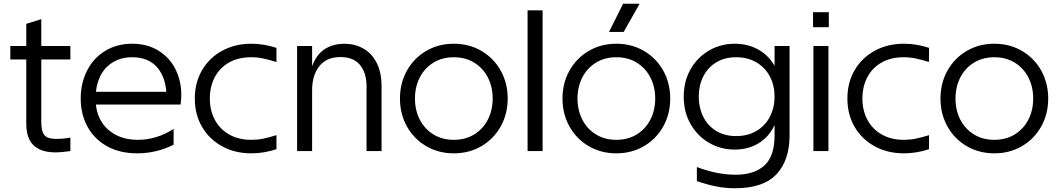

<svg xmlns="http://www.w3.org/2000/svg" viewBox="-20 -805 5641 1023"><path d="M120 -145V-678L200 -703V-158Q200 -119 208 -99.5Q216 -80 233.5 -72.5Q251 -65 281 -65Q317 -65 355 -72V0Q306 7 276 7Q224 7 189 -10Q154 -27 137 -60.5Q120 -94 120 -145ZM35 -560H355V-488H35Z M410 -280Q410 -362 444 -429Q478 -496 540.5 -534Q603 -572 685 -572Q765 -572 824.5 -535Q884 -498 915 -436Q946 -374 946 -300Q946 -276 942 -248H454V-316H891L867 -290Q867 -386 820 -443Q773 -500 685 -500Q624 -500 579.5 -472Q535 -444 512.5 -396Q490 -348 490 -290V-270Q490 -212 516.5 -164Q543 -116 594 -88Q645 -60 715 -60Q814 -60 905 -118V-34Q813 12 711 12Q618 12 550 -26Q482 -64 446 -130.5Q410 -197 410 -280Z M1448 -476Q1413 -487 1382 -493.5Q1351 -500 1318 -500Q1250 -500 1200.5 -472Q1151 -444 1124.5 -394Q1098 -344 1098 -280Q1098 -217 1124.5 -167Q1151 -117 1201 -88.5Q1251 -60 1318 -60Q1352 -60 1381.5 -66Q1411 -72 1450 -84L1453 -85V-10Q1386 12 1319 12Q1232 12 1163.5 -25.5Q1095 -63 1056.5 -129Q1018 -195 1018 -280Q1018 -365 1056.5 -431Q1095 -497 1163.5 -534.5Q1232 -572 1319 -572Q1386 -572 1453 -550V-475Q1451 -476 1448 -476Z M1643 -560V-390V-380V0H1563V-560ZM1815 -572Q1870 -572 1915 -547Q1960 -522 1986.5 -471Q2013 -420 2013 -345V0H1933V-345Q1933 -417 1898 -459Q1863 -501 1794 -501Q1720 -501 1681.5 -452.5Q1643 -404 1643 -325L1629 -355Q1629 -426 1652.5 -475Q1676 -524 1718 -548Q1760 -572 1815 -572Z M2685 -280Q2685 -198 2648 -131.5Q2611 -65 2545.5 -26.5Q2480 12 2398 12Q2316 12 2250.5 -26.5Q2185 -65 2148 -131.5Q2111 -198 2111 -280Q2111 -362 2148 -428.5Q2185 -495 2250.5 -533.5Q2316 -572 2398 -572Q2480 -572 2545.5 -533.5Q2611 -495 2648 -428.5Q2685 -362 2685 -280ZM2398 -60Q2460 -60 2507 -89Q2554 -118 2579.5 -168Q2605 -218 2605 -280Q2605 -342 2579.5 -392Q2554 -442 2507 -471Q2460 -500 2398 -500Q2336 -500 2289 -471Q2242 -442 2216.5 -392Q2191 -342 2191 -280Q2191 -218 2216.5 -168Q2242 -118 2289 -89Q2336 -60 2398 -60Z M2791 -750H2871V0H2791Z M3551 -280Q3551 -198 3514 -131.5Q3477 -65 3411.5 -26.5Q3346 12 3264 12Q3182 12 3116.5 -26.5Q3051 -65 3014 -131.5Q2977 -198 2977 -280Q2977 -362 3014 -428.5Q3051 -495 3116.5 -533.5Q3182 -572 3264 -572Q3346 -572 3411.5 -533.5Q3477 -495 3514 -428.5Q3551 -362 3551 -280ZM3264 -60Q3326 -60 3373 -89Q3420 -118 3445.5 -168Q3471 -218 3471 -280Q3471 -342 3445.5 -392Q3420 -442 3373 -471Q3326 -500 3264 -500Q3202 -500 3155 -471Q3108 -442 3082.5 -392Q3057 -342 3057 -280Q3057 -218 3082.5 -168Q3108 -118 3155 -89Q3202 -60 3264 -60ZM3225 -635 3300 -785H3388L3303 -635Z M3897 198Q3845 198 3796.5 188.5Q3748 179 3693 160V85Q3801 126 3900 126Q3999 126 4053 76.5Q4107 27 4107 -84V-173L4127 -290L4107 -380V-560H4187V-84Q4187 49 4117 123.5Q4047 198 3897 198ZM3895 -8Q3820 -8 3758 -44Q3696 -80 3659.5 -144Q3623 -208 3623 -290Q3623 -372 3659.5 -436Q3696 -500 3758 -536Q3820 -572 3895 -572Q3966 -572 4023 -539.5Q4080 -507 4113.5 -443Q4147 -379 4147 -290H4137Q4137 -200 4106 -136.5Q4075 -73 4020 -40.5Q3965 -8 3895 -8ZM3902 -500Q3840 -500 3795 -472Q3750 -444 3726.5 -396.5Q3703 -349 3703 -290Q3703 -232 3726.5 -184Q3750 -136 3795 -108Q3840 -80 3902 -80Q3965 -80 4011.5 -108Q4058 -136 4082.5 -184Q4107 -232 4107 -290Q4107 -349 4082.5 -396.5Q4058 -444 4011.5 -472Q3965 -500 3902 -500Z M4394 -560V0H4314V-560ZM4396 -740V-660H4312V-740Z M4925 -476Q4890 -487 4859 -493.5Q4828 -500 4795 -500Q4727 -500 4677.5 -472Q4628 -444 4601.5 -394Q4575 -344 4575 -280Q4575 -217 4601.5 -167Q4628 -117 4678 -88.5Q4728 -60 4795 -60Q4829 -60 4858.5 -66Q4888 -72 4927 -84L4930 -85V-10Q4863 12 4796 12Q4709 12 4640.5 -25.5Q4572 -63 4533.5 -129Q4495 -195 4495 -280Q4495 -365 4533.5 -431Q4572 -497 4640.5 -534.5Q4709 -572 4796 -572Q4863 -572 4930 -550V-475Q4928 -476 4925 -476Z M5565 -280Q5565 -198 5528 -131.5Q5491 -65 5425.5 -26.5Q5360 12 5278 12Q5196 12 5130.5 -26.5Q5065 -65 5028 -131.5Q4991 -198 4991 -280Q4991 -362 5028 -428.5Q5065 -495 5130.5 -533.5Q5196 -572 5278 -572Q5360 -572 5425.5 -533.5Q5491 -495 5528 -428.5Q5565 -362 5565 -280ZM5278 -60Q5340 -60 5387 -89Q5434 -118 5459.5 -168Q5485 -218 5485 -280Q5485 -342 5459.5 -392Q5434 -442 5387 -471Q5340 -500 5278 -500Q5216 -500 5169 -471Q5122 -442 5096.5 -392Q5071 -342 5071 -280Q5071 -218 5096.5 -168Q5122 -118 5169 -89Q5216 -60 5278 -60Z"/></svg>

Font: TASA Explorer VF
Style: Regular
Weight: 400
Designer: Weizhong Zhang
Foundry: Local Remote
Version: Version 1.000;Glyphs 3.2 (3192)